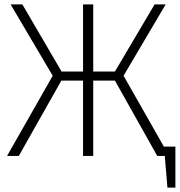

<svg xmlns="http://www.w3.org/2000/svg" viewBox="-20 -704 812 867"><path d="M720 -42 538 -362 728 -684H678L499 -381H401V-684H355V-381H258L81 -684H28L218 -362L12 0H65L257 -340H355V0H401V-340H499L690 0H724L736 143H772V-42Z"/></svg>

Font: Fira Sans ExtraLight
Style: Regular
Weight: 200
Designer: bBox Type GmbH & Carrois Corporate GbR & Edenspiekermann AG
Foundry: bBox Type GmbH & Carrois Corporate GbR & Edenspiekermann AG
Version: Version 4.300;PS 004.300;hotconv 1.0.88;makeotf.lib2.5.64775